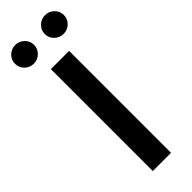

<svg xmlns="http://www.w3.org/2000/svg" viewBox="-346 -955 969 969"><g transform="rotate(-45 138.5 -470.5)"><path d="M203.6 -727.5V0H73.2V-727.5ZM32.2 -807.6Q3.9 -807.6 -15.9 -827.1Q-35.6 -846.7 -35.6 -874.5Q-35.6 -901.9 -15.9 -921.4Q3.9 -940.9 32.2 -940.9Q60.1 -940.9 80.1 -921.4Q100.1 -901.9 100.1 -874.5Q100.1 -846.7 80.1 -827.1Q60.1 -807.6 32.2 -807.6ZM245.1 -807.6Q216.8 -807.6 196.8 -827.1Q176.8 -846.7 176.8 -874.5Q176.8 -901.9 196.8 -921.4Q216.8 -940.9 245.1 -940.9Q272.9 -940.9 293 -921.4Q313 -901.9 313 -874.5Q313 -846.7 293 -827.1Q272.9 -807.6 245.1 -807.6Z"/></g></svg>

Font: Inter-SemiBold
Style: Regular
Weight: 600
Designer: Rasmus Andersson
Foundry: rsms
Version: Version 4.000;git-a52131595